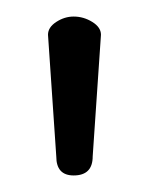

<svg xmlns="http://www.w3.org/2000/svg" viewBox="-20 -788 180 232"><path d="M38 -746Q38 -755 48 -761.5Q58 -768 69 -768Q81 -768 91.5 -761.5Q102 -755 102 -746L92 -599Q92 -576 69 -576Q48 -576 48 -599Z"/></svg>

Font: Terminal Dosis
Style: Regular
Weight: 400
Designer: Edgar Tolentino, Pablo Impallari, Igino Marini
Foundry: Edgar Tolentino, Pablo Impallari, Igino Marini
Version: Version 1.007